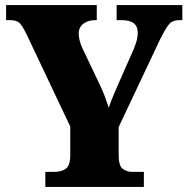

<svg xmlns="http://www.w3.org/2000/svg" viewBox="-20 -734 738 754"><path d="M158 0V-59H191Q221 -59 238.5 -71.5Q256 -84 256 -127V-237L83 -602Q68 -632 57 -643.5Q46 -655 16 -655H4V-714H360V-655H356Q326 -655 307.5 -641Q289 -627 289 -602Q289 -591 292.5 -576Q296 -561 303 -546L372 -401Q385 -374 392 -354.5Q399 -335 407 -311Q416 -338 429 -368Q442 -398 456 -430L506 -543Q516 -568 518.5 -583Q521 -598 521 -603Q521 -631 505 -643Q489 -655 456 -655H438V-714H696V-655H685Q658 -655 644.5 -639.5Q631 -624 608 -578L446 -235V-125Q446 -83 462 -71Q478 -59 500 -59H545V0Z"/></svg>

Font: Noto Serif SemiCondensed Black
Style: Regular
Weight: 900
Width: 4
Designer: Monotype Design Team
Foundry: Monotype Imaging Inc.
Version: Version 2.014; ttfautohint (v1.8.4.7-5d5b)